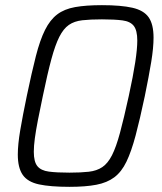

<svg xmlns="http://www.w3.org/2000/svg" viewBox="-20 -716 628 744"><path d="M249 8Q175 8 131 -1.5Q87 -11 68 -38.5Q49 -66 49 -117Q49 -156 58.5 -212Q68 -268 84 -345Q103 -436 119 -498.5Q135 -561 154.5 -600Q174 -639 201.5 -660Q229 -681 271 -688.5Q313 -696 375 -696Q449 -696 493 -686Q537 -676 556 -649Q575 -622 575 -570Q575 -531 566 -476Q557 -421 541 -343Q522 -253 505.5 -191Q489 -129 470 -89.5Q451 -50 423 -29Q395 -8 353 0Q311 8 249 8ZM249 -47Q293 -47 324 -50.5Q355 -54 376.5 -68.5Q398 -83 414 -114.5Q430 -146 445 -201.5Q460 -257 479 -344Q496 -422 504 -474.5Q512 -527 512 -559Q512 -598 498.5 -615.5Q485 -633 454.5 -637Q424 -641 375 -641Q330 -641 299 -637.5Q268 -634 247 -619.5Q226 -605 210 -573.5Q194 -542 179 -486.5Q164 -431 146 -344Q135 -292 127 -251Q119 -210 115 -180Q111 -150 111 -128Q111 -89 125 -72Q139 -55 169.5 -51Q200 -47 249 -47Z"/></svg>

Font: Saira SemiCondensed Light
Style: Italic
Weight: 300
Width: 4
Italic angle: -12°
Designer: Hector Gatti with collaboration of the Omnibus-Type team
Foundry: Omnibus-Type
Version: Version 1.101